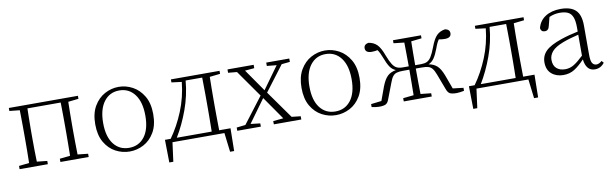

<svg xmlns="http://www.w3.org/2000/svg" viewBox="-45 -965 4993 1566"><g transform="rotate(-10 2451.5 -181.5)"><path d="M619.1 -481.9 533.2 -472.2Q532.2 -430.7 531.5 -376.5Q530.8 -322.3 530.8 -282.2V-226.1Q530.8 -185.5 531.5 -131.3Q532.2 -77.1 533.2 -36.1L619.1 -26.9V0H384.8V-26.9L471.2 -36.1Q471.7 -77.1 472.4 -131.3Q473.1 -185.5 473.1 -226.1V-282.2Q473.1 -309.6 472.9 -344.5Q472.7 -379.4 472.2 -414.6Q471.7 -449.7 471.2 -477.1H195.8Q194.8 -449.7 194.3 -414.6Q193.8 -379.4 193.4 -344.5Q192.9 -309.6 192.9 -282.2V-226.1Q192.9 -185.5 193.6 -131.3Q194.3 -77.1 195.8 -36.1L280.8 -26.9V0H46.9V-26.9L131.8 -36.1Q132.8 -77.1 133.3 -131.3Q133.8 -185.5 133.8 -226.1V-282.2Q133.8 -309.1 133.5 -343Q133.3 -377 132.8 -411.1Q132.3 -445.3 131.8 -473.1L46.9 -481.9V-506.8H619.1Z M958 14.2Q897 14.2 842 -14.9Q787.1 -43.9 752.4 -103.3Q717.8 -162.6 717.8 -252.9Q717.8 -342.8 752.7 -402.3Q787.6 -461.9 842.5 -491.5Q897.5 -521 958 -521Q1018.1 -521 1073 -491.5Q1127.9 -461.9 1163.1 -402.3Q1198.2 -342.8 1198.2 -252.9Q1198.2 -162.1 1163.3 -102.8Q1128.4 -43.5 1073.5 -14.6Q1018.6 14.2 958 14.2ZM958 -16.1Q1038.1 -16.1 1085.4 -77.4Q1132.8 -138.7 1132.8 -252Q1132.8 -365.2 1085.4 -428.2Q1038.1 -491.2 958 -491.2Q877.9 -491.2 830.6 -428.2Q783.2 -365.2 783.2 -252Q783.2 -138.7 830.6 -77.4Q877.9 -16.1 958 -16.1Z M1354 -29.8H1643.1Q1643.6 -57.6 1644 -92.5Q1644.5 -127.4 1644.8 -162.8Q1645 -198.2 1645 -226.1V-282.2Q1645 -309.6 1644.8 -344.5Q1644.5 -379.4 1644 -414.6Q1643.6 -449.7 1643.1 -477.1H1505.9Q1495.6 -355 1453.4 -239.3Q1411.1 -123.5 1354 -29.8ZM1705.1 -29.8H1798.8L1795.9 158.2H1762.2L1743.2 0H1313L1292 158.2H1258.8L1255.9 -29.8H1303.2Q1368.2 -120.1 1414.3 -232.9Q1460.4 -345.7 1473.1 -471.2L1389.2 -481.9V-506.8H1792V-481.9L1705.1 -472.2Q1704.1 -430.7 1703.6 -376.5Q1703.1 -322.3 1703.1 -282.2V-226.1Q1703.1 -198.2 1703.4 -162.8Q1703.6 -127.4 1704.1 -92.5Q1704.6 -57.6 1705.1 -29.8Z M2305.7 -35.2 2379.9 -26.9V0H2152.8L2151.9 -26.9L2236.8 -35.2L2104 -226.1L1965.8 -36.1L2044.9 -26.9V0H1849.6V-26.9L1922.9 -35.2L2086.9 -250L1930.7 -472.2L1857.9 -479V-506.8H2074.7V-479L1997.1 -472.2L2126 -287.1L2258.8 -471.2L2178.7 -479V-506.8H2369.6V-479L2300.8 -472.2L2143.1 -264.2Z M2666.5 14.2Q2605.5 14.2 2550.5 -14.9Q2495.6 -43.9 2460.9 -103.3Q2426.3 -162.6 2426.3 -252.9Q2426.3 -342.8 2461.2 -402.3Q2496.1 -461.9 2551 -491.5Q2606 -521 2666.5 -521Q2726.6 -521 2781.5 -491.5Q2836.4 -461.9 2871.6 -402.3Q2906.7 -342.8 2906.7 -252.9Q2906.7 -162.1 2871.8 -102.8Q2836.9 -43.5 2782 -14.6Q2727.1 14.2 2666.5 14.2ZM2666.5 -16.1Q2746.6 -16.1 2793.9 -77.4Q2841.3 -138.7 2841.3 -252Q2841.3 -365.2 2793.9 -428.2Q2746.6 -491.2 2666.5 -491.2Q2586.4 -491.2 2539.1 -428.2Q2491.7 -365.2 2491.7 -252Q2491.7 -138.7 2539.1 -77.4Q2586.4 -16.1 2666.5 -16.1Z M3640.1 -35.2 3727.5 -24.9V0Q3711.4 2.9 3695.6 5.4Q3679.7 7.8 3666.5 7.8Q3625 7.8 3608.9 -2Q3592.8 -11.7 3582.5 -40L3534.2 -168Q3521.5 -202.1 3507.8 -219Q3494.1 -235.8 3474.4 -241.5Q3454.6 -247.1 3422.4 -247.1H3371.6Q3371.6 -191.4 3372.1 -134Q3372.6 -76.7 3373.5 -36.1L3460.4 -26.9V0H3228.5V-26.9L3316.4 -36.1Q3316.9 -76.7 3317.6 -134Q3318.4 -191.4 3318.4 -247.1H3265.1Q3233.9 -247.1 3214.1 -241.5Q3194.3 -235.8 3180.9 -219Q3167.5 -202.1 3155.3 -168L3106.4 -40Q3096.7 -11.7 3080.3 -2Q3064 7.8 3023.4 7.8Q3009.3 7.8 2993.7 5.4Q2978 2.9 2962.4 0V-24.9L3049.3 -35.2L3091.3 -149.9Q3113.3 -206.1 3139.2 -230.5Q3165 -254.9 3209.5 -263.2Q3180.7 -274.4 3161.9 -302.2Q3143.1 -330.1 3124.5 -380.9Q3107.4 -426.3 3090.3 -449.2Q3080.1 -446.8 3068.4 -445.3Q3056.6 -443.8 3042.5 -443.8Q2989.3 -443.8 2989.3 -482.9Q2989.3 -513.2 3026.4 -521Q3069.3 -515.1 3096.9 -488Q3124.5 -460.9 3149.4 -392.1Q3168 -343.3 3184.3 -318.1Q3200.7 -293 3220 -283.9Q3239.3 -274.9 3267.6 -274.9H3318.4Q3318.4 -322.3 3317.6 -377Q3316.9 -431.6 3316.4 -472.2L3228.5 -481.9V-506.8H3460.4V-481.9L3373.5 -472.2Q3372.6 -431.6 3372.1 -377Q3371.6 -322.3 3371.6 -274.9H3422.4Q3450.2 -274.9 3469.5 -283.9Q3488.8 -293 3504.9 -318.1Q3521 -343.3 3539.6 -392.1Q3564.9 -460.9 3592.5 -488Q3620.1 -515.1 3662.6 -521Q3700.2 -513.2 3700.2 -482.9Q3700.2 -443.8 3647.5 -443.8Q3632.3 -443.8 3620.6 -445.3Q3608.9 -446.8 3598.1 -449.2Q3589.4 -437 3581.5 -420.9Q3573.7 -404.8 3565.4 -380.9Q3546.4 -330.1 3527.3 -302.2Q3508.3 -274.4 3480.5 -263.2Q3523.9 -254.9 3550.3 -230.5Q3576.7 -206.1 3598.1 -149.9Z M3871.6 -29.8H4160.6Q4161.1 -57.6 4161.6 -92.5Q4162.1 -127.4 4162.4 -162.8Q4162.6 -198.2 4162.6 -226.1V-282.2Q4162.6 -309.6 4162.4 -344.5Q4162.1 -379.4 4161.6 -414.6Q4161.1 -449.7 4160.6 -477.1H4023.4Q4013.2 -355 3970.9 -239.3Q3928.7 -123.5 3871.6 -29.8ZM4222.7 -29.8H4316.4L4313.5 158.2H4279.8L4260.7 0H3830.6L3809.6 158.2H3776.4L3773.4 -29.8H3820.8Q3885.7 -120.1 3931.9 -232.9Q3978 -345.7 3990.7 -471.2L3906.7 -481.9V-506.8H4309.6V-481.9L4222.7 -472.2Q4221.7 -430.7 4221.2 -376.5Q4220.7 -322.3 4220.7 -282.2V-226.1Q4220.7 -198.2 4220.9 -162.8Q4221.2 -127.4 4221.7 -92.5Q4222.2 -57.6 4222.7 -29.8Z M4724.6 -115.2V-289.1Q4689.9 -280.8 4655.5 -270.8Q4621.1 -260.7 4593.3 -250Q4526.9 -224.6 4500.2 -193.1Q4473.6 -161.6 4473.6 -125Q4473.6 -77.6 4500.5 -53.7Q4527.3 -29.8 4572.3 -29.8Q4609.9 -29.8 4643.1 -49.6Q4676.3 -69.3 4724.6 -115.2ZM4874.5 -44.9 4889.6 -27.8Q4858.9 13.2 4810.5 13.2Q4772.9 13.2 4752.2 -12.5Q4731.4 -38.1 4726.6 -84Q4679.7 -34.7 4640.4 -10.3Q4601.1 14.2 4549.3 14.2Q4490.7 14.2 4452.1 -18.8Q4413.6 -51.8 4413.6 -113.8Q4413.6 -168.9 4451.9 -207.3Q4490.2 -245.6 4582.5 -276.9Q4615.2 -288.1 4652.1 -297.9Q4689 -307.6 4724.6 -314.9V-349.1Q4724.6 -405.3 4711.7 -436.3Q4698.7 -467.3 4672.6 -479.2Q4646.5 -491.2 4606.4 -491.2Q4584.5 -491.2 4562.7 -486.8Q4541 -482.4 4518.6 -472.2L4500.5 -401.9Q4493.2 -363.8 4461.4 -363.8Q4431.2 -363.8 4426.3 -395Q4441.4 -455.6 4492.4 -488.3Q4543.5 -521 4619.6 -521Q4702.1 -521 4742.7 -482.2Q4783.2 -443.4 4783.2 -354V-112.8Q4783.2 -61 4795.4 -42.5Q4807.6 -23.9 4829.6 -23.9Q4850.6 -23.9 4874.5 -44.9Z"/></g></svg>

Font: Source Han Serif CN ExtraLight
Style: Regular
Weight: 250
Designer: Ryoko NISHIZUKA  (kana & ideographs); Frank Grießhammer (Latin, Greek & Cyrillic); Wenlong ZHANG  (bopomofo); Sandoll Co
Foundry: Adobe Systems Incorporated
Version: Version 1.001;PS 1.001;hotconv 16.6.54;makeotf.lib2.5.65590